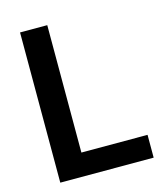

<svg xmlns="http://www.w3.org/2000/svg" viewBox="-109 -812 784 898"><g transform="rotate(-15 283.0 -363.5)"><path d="M71.7 0V-727.3H203.5V-110.4H523.8V0Z"/></g></svg>

Font: Inter P Semi Bold
Style: Regular
Weight: 600
Designer: Rasmus Andersson
Foundry: rsms
Version: Version 3.018;git-588b23468